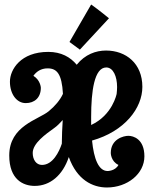

<svg xmlns="http://www.w3.org/2000/svg" viewBox="-20 -798 678 851"><path d="M620 -105C620 -182 571 -196 549 -196C528 -196 471 -182 471 -120C471 -120 471 -83 505 -67C491 -40 457 -40 457 -40C417 -40 396 -94 388 -175C533 -216 611 -319 611 -413C611 -517 538 -574 450 -574C405 -574 357 -557 320 -511C292 -545 251 -568 194 -568C72 -568 24 -490 24 -436C24 -381 54 -341 94 -341C133 -341 161 -365 161 -409C161 -409 160 -442 128 -462C141 -480 161 -495 191 -495C232 -495 254 -471 259 -382C246 -354 224 -328 196 -305C150 -267 21 -241 21 -109C21 -2 83 26 134 26C202 26 258 -21 285 -102C321 -1 390 33 454 33C545 33 620 -28 620 -105ZM497 -382C497 -382 479 -288 384 -244V-280C384 -394 398 -499 451 -499C482 -499 499 -459 499 -412C499 -402 498 -392 497 -382ZM258 -266C256 -231 254 -195 254 -161C242 -125 214 -67 166 -67C140 -67 125 -91 125 -120C125 -163 182 -203 221 -231C234 -240 246 -253 258 -266ZM288 -612 334 -578 463 -717C463 -717 417 -755 384 -778Z"/></svg>

Font: Rum Raisin
Style: Regular
Weight: 400
Designer: Astigmatic (AOETI)
Foundry: Astigmatic (AOETI)
Version: Version 1.000